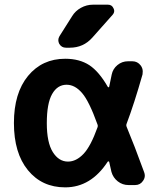

<svg xmlns="http://www.w3.org/2000/svg" viewBox="-20 -806 687 815"><path d="M393.6 -264.6Q396.5 -271.5 393.6 -278.3Q358.4 -376 329.1 -410.2Q298.8 -446.3 262.7 -446.3Q223.6 -446.3 201.2 -406.7Q178.7 -367.2 178.7 -283.2Q178.7 -201.2 204.1 -160.6Q229.5 -120.1 268.6 -120.1Q303.7 -120.1 335 -153.3Q365.2 -185.5 393.6 -264.6ZM517.6 -281.2Q514.6 -274.4 517.6 -267.6Q549.8 -190.4 591.8 -75.2Q594.7 -67.4 594.7 -60.5Q594.7 -48.8 586.9 -38.1Q575.2 -20.5 553.7 -20.5H525.4Q500 -20.5 480 -36.1Q460 -51.8 453.1 -76.2Q446.3 -105.5 443.4 -119.1Q442.4 -121.1 440.4 -121.1Q438.5 -121.1 437.5 -120.1Q366.2 -10.7 256.8 -10.7Q158.2 -10.7 98.6 -83.5Q39.1 -156.2 39.1 -283.7Q39.1 -411.1 99.1 -483.9Q159.2 -556.6 256.8 -556.6Q317.4 -556.6 359.4 -529.3Q400.4 -502 437.5 -437.5Q438.5 -435.5 440.4 -435.5Q442.4 -435.5 443.4 -437.5Q449.2 -464.8 454.1 -489.3Q459 -513.7 478.5 -529.8Q498 -545.9 523.4 -545.9H542Q563.5 -545.9 577.1 -528.3Q585.9 -516.6 585.9 -502.9Q585.9 -497.1 585 -490.2Q549.8 -366.2 517.6 -281.2ZM286.1 -737.3Q299.8 -759.8 323.7 -772.9Q347.7 -786.1 374 -786.1H438.5Q455.1 -786.1 461.9 -770.5Q464.8 -764.6 464.8 -759.8Q464.8 -751 458 -743.2L372.1 -646.5Q334 -603.5 276.4 -603.5H259.8Q241.2 -603.5 231.4 -620.1Q227.5 -627.9 227.5 -635.7Q227.5 -643.6 232.4 -652.3Z"/></svg>

Font: Gen Jyuu Gothic P Bold
Style: Bold
Weight: 700
Designer: [Source Han Sans]
Ryoko NISHIZUKA  (kana & ideographs); Paul D. Hunt (Latin, Greek & Cyrillic); Wenlong ZHANG  (bopomofo
Version: Version 1.002.20150607